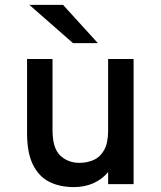

<svg xmlns="http://www.w3.org/2000/svg" viewBox="-20 -752 656 784"><path d="M281.5 12Q225 12 182 -9.2Q139 -30.5 114.8 -79Q90.5 -127.5 90.5 -208.5V-511H194.5V-220.5Q194.5 -146.5 226.2 -116.8Q258 -87 304 -87Q335.5 -87 362.2 -98.8Q389 -110.5 405.2 -139.2Q421.5 -168 421.5 -218.5V-511H525.5V0H421.5V-49.5Q398.5 -21 362.5 -4.5Q326.5 12 281.5 12ZM278 -576 100 -732H237.5L379.5 -576Z"/></svg>

Font: Overpass Mono SemiBold
Style: Regular
Weight: 600
Monospace: yes
Designer: Delve Withrington, Dave Bailey
Foundry: Delve Fonts LLC
Version: Version 4.000